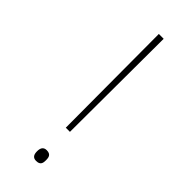

<svg xmlns="http://www.w3.org/2000/svg" viewBox="-238 -745 785 785"><g transform="rotate(45 154.0 -353.0)"><path d="M159 -174H183L185 -714H157ZM144 -23C144 -6 149 8 169 8C193 8 196 -6 196 -23C196 -39 193 -54 169 -54C149 -54 144 -39 144 -23Z"/></g></svg>

Font: Noto Sans Gurmukhi SemiCondensed Thin
Style: Regular
Weight: 100
Width: 4
Designer: Jelle Bosma - Monotype Design Team
Foundry: Monotype Imaging Inc.
Version: Version 2.004